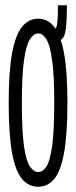

<svg xmlns="http://www.w3.org/2000/svg" viewBox="-20 -698 290 729"><path d="M125 11Q89 11 64 -18Q39 -47 26 -116.5Q13 -186 13 -308Q13 -427 26 -496.5Q39 -566 64 -596.5Q89 -627 125 -627Q161 -627 185.5 -596.5Q210 -566 223 -496.5Q236 -427 236 -308Q236 -186 223 -116.5Q210 -47 185.5 -18Q161 11 125 11ZM125 -45Q143 -45 156.5 -66Q170 -87 178 -143.5Q186 -200 186 -308Q186 -412 178 -469Q170 -526 156.5 -548.5Q143 -571 125 -571Q108 -571 93.5 -548.5Q79 -526 71 -469Q63 -412 63 -308Q63 -200 71 -143.5Q79 -87 93.5 -66Q108 -45 125 -45ZM189 -541 184 -584Q192 -584 196 -602Q200 -620 200 -678H234Q234 -599 226.5 -570Q219 -541 189 -541Z"/></svg>

Font: Inconsolata UltraCondensed
Style: Regular
Weight: 400
Width: 1
Monospace: yes
Designer: Raph Levien, Cyreal, Brenton Simpson
Foundry: Raph Levien, Cyreal, Google
Version: Version 3.001; ttfautohint (v1.8.2.53-6de2)